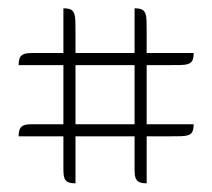

<svg xmlns="http://www.w3.org/2000/svg" viewBox="-20 -532 505 457"><path d="M24.4 -377Q24.4 -388.7 27.3 -394.8Q30.3 -400.9 37.1 -403.3Q43.9 -405.8 55.2 -405.8Q66.4 -405.8 83.5 -405.8H130.9V-512.2Q142.6 -512.2 148.4 -509.3Q154.3 -506.3 156.7 -499.5Q159.2 -492.7 159.4 -481.2Q159.7 -469.7 159.7 -453.1V-405.8H300.3V-512.2Q312 -512.2 317.9 -509.3Q323.7 -506.3 326.2 -499.5Q328.6 -492.7 328.9 -481.2Q329.1 -469.7 329.1 -453.1V-405.8H440.9Q440.9 -394 438 -388.2Q435.1 -382.3 428.2 -379.9Q421.4 -377.4 409.9 -377.2Q398.4 -377 381.8 -377H329.1V-236.3H440.9Q440.9 -224.6 438 -218.8Q435.1 -212.9 428.2 -210.4Q421.4 -208 409.9 -207.8Q398.4 -207.5 381.8 -207.5H329.1V-95.7Q317.4 -95.7 311.3 -98.6Q305.2 -101.6 302.7 -108.4Q300.3 -115.2 300.3 -126.5Q300.3 -137.7 300.3 -154.8V-207.5H159.7V-95.7Q147.9 -95.7 141.8 -98.6Q135.7 -101.6 133.3 -108.4Q130.9 -115.2 130.9 -126.5Q130.9 -137.7 130.9 -154.8V-207.5H24.4Q24.4 -219.2 27.3 -225.3Q30.3 -231.4 37.1 -233.9Q43.9 -236.3 55.2 -236.3Q66.4 -236.3 83.5 -236.3H130.9V-377ZM159.7 -236.3H300.3V-377H159.7Z"/></svg>

Font: Unique
Style: Regular
Weight: 400
Designer: Anna Pocius (aka Artmaker)
Foundry: Anna Pocius
Version: Version 1.000 2013 initial release